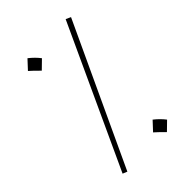

<svg xmlns="http://www.w3.org/2000/svg" viewBox="-205 -780 882 882"><g transform="rotate(-45 235.5 -339.0)"><path d="M70 0 387 -687 411 -676 92 9ZM96 -641 136 -684Q164 -662 183 -637L142 -597Q108 -631 96 -641ZM303 -35 343 -78Q371 -56 390 -31L349 9Q315 -25 303 -35Z"/></g></svg>

Font: Noto Sans Arabic CondThin
Style: Regular
Weight: 250
Width: 3
Designer: Nadine Chahine
Foundry: Monotype Imaging Inc.
Version: Version 1.001